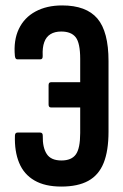

<svg xmlns="http://www.w3.org/2000/svg" viewBox="-20 -681 454 707"><path d="M205.9 6Q145.4 6 106.7 -16.6Q67.9 -39.1 50.5 -81.4Q33 -123.6 35 -181.8Q35.4 -192.9 44.7 -192.9H127.6Q137.9 -192.9 137.5 -180.6Q136.5 -137.9 152.1 -114Q167.6 -90.1 206.3 -90.1Q243.3 -90.1 259.3 -112.4Q275.3 -134.7 275.3 -191.2V-285.3H167.7Q158.9 -285.3 158.9 -296.2V-367.3Q158.9 -378.2 167.7 -378.2H275.3V-463.8Q275.3 -522.5 258.8 -543.7Q242.3 -564.9 205.3 -564.9Q181.8 -564.9 166 -555.2Q150.1 -545.5 143 -525.8Q135.8 -506.1 137.2 -476Q138 -462.6 129 -462.6H43.4Q36.2 -462.6 34.8 -475Q29.4 -532.6 49.4 -574.5Q69.4 -616.4 110.8 -638.7Q152.1 -661 208.8 -661Q297.5 -661 338.6 -612.8Q379.6 -564.5 379.6 -456.3V-196Q379.6 -125.6 361.6 -80.9Q343.6 -36.2 305.1 -15.1Q266.7 6 205.9 6Z"/></svg>

Font: Sofia Sans Extra Condensed
Style: Regular
Weight: 400
Designer: Botio Nikoltchev, Ani Petrova
Foundry: lettersoup
Version: Version 4.101